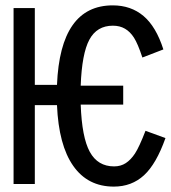

<svg xmlns="http://www.w3.org/2000/svg" viewBox="-20 -689 640 719"><path d="M282.2 -297.4Q286.6 -174.3 316.4 -120.1Q346.2 -65.9 407.2 -65.9Q432.1 -65.9 450.9 -78.1Q469.7 -90.3 485.4 -114Q501 -137.7 524.9 -199.2L599.6 -171.9Q565.4 -75.2 519.3 -32.7Q473.1 9.8 406.2 9.8Q308.6 9.8 254.2 -67.9Q199.7 -145.5 193.4 -295.4H110.4V0H30.8V-658.7H110.4V-371.1H193.4Q205.6 -668.9 402.3 -668.9Q470.2 -668.9 517.3 -629.2Q564.5 -589.4 591.8 -503.9L513.2 -473.6Q496.1 -525.4 481.7 -547.9Q467.3 -570.3 448 -581.5Q428.7 -592.8 402.8 -592.8Q342.8 -592.8 314.7 -540.5Q286.6 -488.3 282.2 -368.2H441.4V-297.4Z"/></svg>

Font: Courier New
Style: Regular
Weight: 400
Designer: Steve Matteson
Foundry: Ascender Corporation
Version: Version 2.00.3